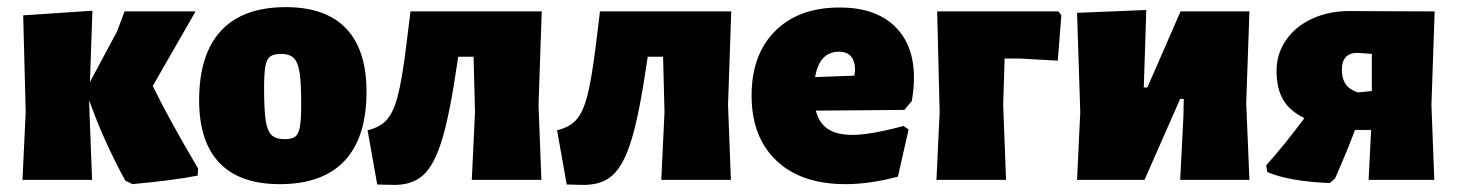

<svg xmlns="http://www.w3.org/2000/svg" viewBox="-20 -504 4085 538"><path d="M535 -32 534 -12Q469 1 351 12L331 2Q268 -114 230 -223V-210L238 0H43L52 -190L45 -461L239 -474L232 -274L308 -416L329 -472H528L408 -263Q455 -167 535 -32Z M1007 -247Q1007 -119 945.5 -53.5Q884 12 764 12Q652 12 595 -47.5Q538 -107 538 -223Q538 -352 599.5 -418Q661 -484 781 -484Q893 -484 950 -424Q1007 -364 1007 -247ZM720 -257Q720 -196 724.5 -166.5Q729 -137 741 -125.5Q753 -114 778 -114Q798 -114 807.5 -121.5Q817 -129 820.5 -149.5Q824 -170 824 -211Q824 -271 819.5 -300.5Q815 -330 803 -341.5Q791 -353 767 -353Q747 -353 737 -345.5Q727 -338 723.5 -318Q720 -298 720 -257Z M1489 -210 1497 0H1302L1311 -190L1307 -345H1264L1262 -332Q1241 -187 1219 -114Q1197 -41 1165 -12.5Q1133 16 1078 14L1037 13L1010 -139Q1044 -147 1063 -167.5Q1082 -188 1094 -233Q1106 -278 1117 -365L1130 -470L1129 -472H1498Z M2020 -210 2028 0H1833L1842 -190L1838 -345H1795L1793 -332Q1772 -187 1750 -114Q1728 -41 1696 -12.5Q1664 16 1609 14L1568 13L1541 -139Q1575 -147 1594 -167.5Q1613 -188 1625 -233Q1637 -278 1648 -365L1661 -470L1660 -472H2029Z M2514 -196 2266 -194Q2275 -159 2300 -142.5Q2325 -126 2369 -126Q2418 -126 2512 -151L2526 -141L2496 -9Q2417 12 2349 12Q2225 12 2155.5 -54Q2086 -120 2086 -236Q2086 -351 2152 -417Q2218 -483 2333 -483Q2432 -483 2486.5 -431Q2541 -379 2541 -286Q2541 -256 2535 -221ZM2376 -306Q2376 -359 2331 -359Q2276 -359 2264 -288L2374 -292Z M2954 -461 2944 -334 2837 -340H2795L2791 -210L2799 0H2604L2613 -190L2606 -472H2946Z M3007 -190 2998 -468 3192 -476 3185 -259H3195L3288 -472H3481L3472 -215L3481 0H3287L3296 -177L3297 -227H3287L3187 0H2998Z M3991 -210 3999 0H3815L3822 -140H3777Q3756 -84 3721 -4L3706 9Q3591 4 3531 -22L3528 -41Q3573 -90 3635 -173Q3594 -193 3575.5 -224.5Q3557 -256 3557 -306Q3557 -353 3583.5 -391.5Q3610 -430 3656.5 -451.5Q3703 -473 3761 -473L4000 -472ZM3740 -309Q3740 -284 3750.5 -268.5Q3761 -253 3785 -245L3824 -249V-353L3783 -356Q3740 -355 3740 -309Z"/></svg>

Font: Luna Sans Black
Style: Regular
Weight: 900
Designer: Juan Pablo del Peral
Foundry: Huerta Tipografica
Version: Version 2.001; ttfautohint (v1.5)